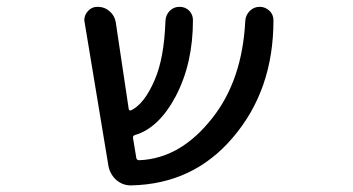

<svg xmlns="http://www.w3.org/2000/svg" viewBox="-20 -567 1040 566"><path d="M775.4 -534.2Q786.1 -523.4 786.1 -506.8Q786.1 -300.8 666 -161.1Q549.8 -24.4 367.2 -20.5Q366.2 -20.5 365.2 -20.5Q341.8 -20.5 323.2 -36.1Q304.7 -52.7 299.8 -77.1L229.5 -501Q228.5 -504.9 228.5 -507.8Q228.5 -521.5 238.3 -533.2Q250 -546.9 267.6 -546.9Q288.1 -546.9 303.2 -533.7Q318.4 -520.5 321.3 -501L359.4 -246.1Q360.4 -239.3 367.2 -242.2Q405.3 -260.7 435.5 -330.1Q463.9 -394.5 467.8 -505.9Q468.8 -523.4 480.5 -535.2Q492.2 -546.9 509.3 -546.9Q526.4 -546.9 538.1 -535.2Q548.8 -523.4 548.8 -507.8Q548.8 -379.9 498 -283.2Q448.2 -189.5 377.9 -168.9Q371.1 -167 372.1 -160.2L381.8 -101.6Q382.8 -94.7 390.6 -94.7Q512.7 -99.6 606.4 -219.7Q694.3 -331.1 703.1 -505.9Q704.1 -522.5 716.3 -534.7Q728.5 -546.9 745.6 -546.9Q762.7 -546.9 775.4 -534.2Z"/></svg>

Font: Rounded Mgen+ 1m regular
Style: Regular
Weight: 400
Designer: [Source Han Sans]
Ryoko NISHIZUKA  (kana & ideographs); Paul D. Hunt (Latin, Greek & Cyrillic); Wenlong ZHANG  (bopomofo
Version: Version 1.059.20150602